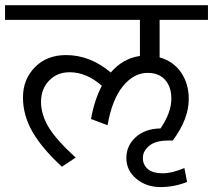

<svg xmlns="http://www.w3.org/2000/svg" viewBox="-35 -667 836 753"><path d="M594.5 -163.3Q637 -225 637 -280.6Q637 -326.1 612.7 -353.6Q588.5 -381.2 544 -381.2Q489.9 -381.2 447.2 -329.1Q404.4 -277 386.8 -175.9L322 -200.2Q335.2 -275.5 364.5 -330.6Q303.8 -383.7 238.6 -383.7Q189.1 -383.7 157.5 -350.9Q125.9 -318 125.9 -267.4Q125.9 -216.9 156.5 -166.8Q187.1 -116.8 261.9 -49L207.8 -13.1Q130.9 -83.9 93 -148.9Q55.1 -213.9 55.1 -284.9Q55.1 -355.9 101.9 -403.4Q148.6 -451 224 -451Q318.5 -451 399.4 -382.7Q447.4 -438.3 513.7 -447.4V-589H-15.2V-646.6H780.6V-589H591V-441.9Q645.1 -426.7 675.2 -382.7Q705.3 -338.7 705.3 -278.1Q705.3 -200.7 642.6 -115.8H624.9Q575.3 -115.8 550.3 -95.3Q525.3 -74.8 525.3 -47.5Q525.3 -20.2 545 -3.8Q564.7 12.6 602.4 12.6Q640 12.6 688.1 -8.1L698.7 46.5Q649.1 66.7 594 66.7Q538.9 66.7 499.7 34.1Q460.6 1.5 460.6 -47Q460.6 -95.6 497.2 -128.9Q533.9 -162.3 594.5 -163.3Z"/></svg>

Font: KhulaRegular
Style: Regular
Weight: 400
Designer: Erin McLaughlin, Steve Matteson
Version: Version 1.001;PS 1.0;hotconv 1.0.72;makeotf.lib2.5.5900; ttf